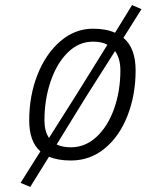

<svg xmlns="http://www.w3.org/2000/svg" viewBox="-20 -624 577 756"><path d="M514 -347Q514 -251 482.5 -169.5Q451 -88 393 -40Q335 8 259 8Q208 8 173 -7L99 112L61 96L139 -28Q95 -66 95 -150Q95 -247 127.5 -329.5Q160 -412 217.5 -461.5Q275 -511 346 -511Q398 -511 433 -495L500 -604L537 -588L466 -475Q514 -435 514 -347ZM173 -81 285 -258 403 -448Q381 -460 346 -460Q290 -460 246.5 -417Q203 -374 179 -302.5Q155 -231 155 -150Q155 -107 173 -81ZM454 -347Q454 -393 433 -423L317 -240L203 -55Q227 -44 259 -44Q316 -44 360.5 -85.5Q405 -127 429.5 -196.5Q454 -266 454 -347Z"/></svg>

Font: Cairo Light
Style: Italic
Weight: 300
Italic angle: -13°
Designer: Mohamed Gaber, Accademia di Belle Arti di Urbino and others
Foundry: Kief Type Foundry, Accademia di Belle Arti di Urbino and others
Version: Version 3.011